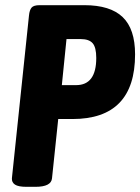

<svg xmlns="http://www.w3.org/2000/svg" viewBox="-20 -720 542 742"><path d="M82 2Q51 2 38 -6.5Q25 -15 26 -31L92 -660Q94 -681 102 -690.5Q110 -700 133 -700H306Q406 -700 454 -654Q502 -608 502 -510Q502 -260 260 -260H205L181 -31Q178 2 117 2ZM219 -391H274Q352 -391 352 -496Q352 -537 338 -553Q324 -569 292 -569H237Z"/></svg>

Font: Asap Condensed
Style: Bold Italic
Weight: 700
Width: 3
Italic angle: -6°
Designer: Pablo Cosgaya
Foundry: Omnibus-Type
Version: Version 3.001; ttfautohint (v1.8.4.7-5d5b)